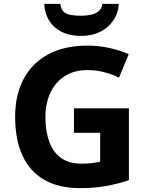

<svg xmlns="http://www.w3.org/2000/svg" viewBox="-20 -959 764 989"><path d="M361 -401H644V-31Q588 -12 527.5 -1Q467 10 390 10Q284 10 209.5 -32Q135 -74 96.5 -156Q58 -238 58 -358Q58 -470 101.5 -552Q145 -634 228 -679Q311 -724 431 -724Q488 -724 543 -712Q598 -700 643 -680L593 -559Q560 -576 518 -587Q476 -598 430 -598Q364 -598 315.5 -568Q267 -538 240.5 -483.5Q214 -429 214 -355Q214 -285 233 -231Q252 -177 293 -146.5Q334 -116 400 -116Q432 -116 454.5 -119Q477 -122 496 -126V-275H361ZM592 -939Q589 -891 563.5 -853.5Q538 -816 496 -795Q454 -774 398 -774Q312 -774 262 -819Q212 -864 208 -939H291Q294 -911 308.5 -898Q323 -885 347 -881.5Q371 -878 399 -878Q423 -878 446.5 -882.5Q470 -887 487 -900Q504 -913 507 -939Z"/></svg>

Font: Noto Sans Hebrew
Style: Bold
Weight: 700
Designer: Monotype Design Team
Foundry: Monotype Imaging Inc.
Version: Version 2.003